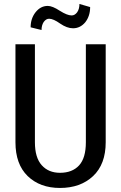

<svg xmlns="http://www.w3.org/2000/svg" viewBox="-20 -933 606 964"><path d="M510.7 -710.9Q510.7 -587.9 510.7 -218.8Q510.7 -108.4 447.3 -48.8Q383.8 10.7 281.2 10.7Q180.7 10.7 119.1 -48.8Q57.6 -108.4 57.6 -218.8Q57.6 -236.3 57.6 -257.8Q57.6 -361.3 57.6 -538.1Q57.6 -581.1 57.6 -710.9Q82 -710.9 155.3 -710.9Q155.3 -587.9 155.3 -218.8Q155.3 -141.6 189.5 -103.5Q223.6 -65.4 281.2 -65.4Q342.8 -65.4 377 -102.5Q411.1 -139.6 411.1 -218.8Q411.1 -382.8 411.1 -710.9Q436.5 -710.9 510.7 -710.9ZM432.6 -897.5Q432.6 -852.5 408.2 -821.3Q382.8 -791 346.7 -791Q316.4 -791 282.2 -814.5Q248 -838.9 226.6 -838.9Q210.9 -838.9 199.2 -822.3Q188.5 -805.7 188.5 -782.2Q169.9 -787.1 133.8 -795.9Q133.8 -839.8 158.2 -871.1Q183.6 -903.3 219.7 -903.3Q243.2 -903.3 280.3 -878.9Q317.4 -855.5 339.8 -855.5Q355.5 -855.5 367.2 -871.1Q378.9 -887.7 378.9 -913.1Q396.5 -907.2 432.6 -897.5Z"/></svg>

Font: Noto Sans Hebrew DECATHLON 
Style: Regular
Weight: 400
Designer: Monotype Design team
Version: Version 1.03 uh